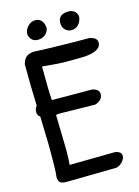

<svg xmlns="http://www.w3.org/2000/svg" viewBox="-122 -877 685 945"><g transform="rotate(-15 221.0 -404.5)"><path d="M143 -712Q106 -712 98 -751Q98 -774 115 -791.5Q132 -809 152.5 -809Q173 -809 185 -795Q197 -781 198 -757Q195 -737 179.5 -724.5Q164 -712 143 -712ZM323 -808Q341 -808 353.5 -797.5Q366 -787 367 -769Q364 -744 349 -729.5Q334 -715 314.5 -715Q295 -715 282 -728.5Q269 -742 269 -763Q269 -808 323 -808ZM55 -344Q41 -353 41 -370Q41 -387 52 -401Q48 -501 48 -612Q54 -636 66.5 -647Q79 -658 103 -661Q235 -655 389 -655Q427 -647 427 -622Q427 -580 345 -573Q323 -572 297 -572H232Q213 -572 127 -580Q127 -455 131 -408Q184 -407 335 -407Q371 -400 371 -374.5Q371 -349 342 -335Q339 -333 331 -331L158 -334Q142 -334 132 -332L136 -160Q136 -102 133 -77L365 -80Q397 -75 397 -53Q397 -38 383.5 -23Q370 -8 352 -4L96 0Q73 0 64 -8.5Q55 -17 55 -37Q59 -65 59 -127V-197Z"/></g></svg>

Font: Patrick Hand SC
Style: Regular
Weight: 400
Designer: Patrick Wagesreiter
Foundry: Patrick Wagesreiter
Version: Version 1.003;PS 001.003;hotconv 1.0.70;makeotf.lib2.5.58329